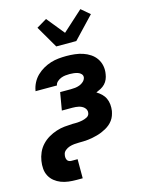

<svg xmlns="http://www.w3.org/2000/svg" viewBox="-143 -866 886 1166"><g transform="rotate(-15 300.0 -283.0)"><path d="M189 215Q164 215 139.5 212Q115 209 93 200.5Q71 192 53 177.5Q35 163 24 142.5Q13 122 11 97.5Q9 73 13 48Q17 22 28 -3Q39 -28 58 -48.5Q77 -69 101 -83Q125 -97 151 -105.5Q177 -114 202.5 -116.5Q228 -119 254 -120H257Q264 -120 271.5 -120Q279 -120 286 -120.5Q293 -121 300.5 -122Q308 -123 315.5 -124.5Q323 -126 330 -128.5Q337 -131 344.5 -134.5Q352 -138 357 -144.5Q362 -151 363 -159Q365 -169 361.5 -178Q358 -187 351.5 -193.5Q345 -200 336 -204.5Q327 -209 318 -211Q309 -213 299 -214Q289 -215 279 -215H212L231 -326H298Q312 -326 325.5 -327.5Q339 -329 353 -334Q367 -339 378.5 -349.5Q390 -360 393 -374Q395 -387 386.5 -396.5Q378 -406 365.5 -410Q353 -414 340.5 -415.5Q328 -417 315 -417Q301 -417 287.5 -415.5Q274 -414 261 -409Q248 -404 236.5 -394Q225 -384 223 -371V-370H88L89 -374Q93 -398 105 -421.5Q117 -445 136 -463.5Q155 -482 178 -495Q201 -508 225 -515.5Q249 -523 274 -525.5Q299 -528 323 -528Q350 -528 376.5 -525Q403 -522 427 -514Q451 -506 472 -492Q493 -478 507 -457.5Q521 -437 526 -411.5Q531 -386 526 -359Q524 -344 517.5 -328.5Q511 -313 499.5 -301Q488 -289 473 -281Q458 -273 443 -267Q460 -257 474 -243.5Q488 -230 496 -212.5Q504 -195 506 -175Q508 -155 505 -134Q502 -119 497 -105Q492 -91 482.5 -78Q473 -65 461 -55Q449 -45 435.5 -37.5Q422 -30 407.5 -24Q393 -18 378 -14Q363 -10 348.5 -7Q334 -4 319.5 -2.5Q305 -1 290.5 -0.5Q276 0 261.5 0Q247 0 232 1.5Q217 3 202.5 7.5Q188 12 175 22.5Q162 33 160 48Q158 56 158.5 64.5Q159 73 162.5 80.5Q166 88 173.5 91.5Q181 95 189 95H228V215ZM280 -600 199 -739 263 -777 353 -666 480 -781 534 -735 406 -600Z"/></g></svg>

Font: Iosevka Aile Heavy
Style: Italic
Weight: 900
Italic angle: -9°
Designer: Belleve Invis
Foundry: Belleve Invis
Version: Version 31.1.0; ttfautohint (v1.8.4)